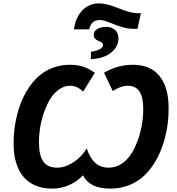

<svg xmlns="http://www.w3.org/2000/svg" viewBox="-20 -1108 1051 1138"><path d="M60.5 -256.8Q60.5 -343.3 80.1 -422.6Q99.6 -502 136 -564.9Q172.4 -627.9 221.7 -666.5Q296.4 -724.1 395.5 -724.1Q438 -724.1 473.1 -712.6Q508.3 -701.2 542 -676.3L473.1 -565.4Q451.7 -584.5 434.1 -592Q416.5 -599.6 397 -599.6Q350.6 -599.6 311.8 -563.2Q272.9 -526.9 248 -460Q230 -416 220.5 -366Q210.9 -315.9 210.9 -266.1Q210.9 -187 236.6 -150.6Q262.2 -114.3 318.8 -114.3Q350.6 -114.3 383.5 -128.9Q416.5 -143.6 445.6 -169.7Q474.6 -195.8 494.1 -228.5Q513.2 -169.9 545.2 -142.1Q577.1 -114.3 623.5 -114.3Q677.2 -114.3 720 -151.9Q762.7 -189.5 789.6 -258.8Q808.6 -303.7 818.8 -357.4Q829.1 -411.1 829.1 -463.9Q829.1 -599.6 739.3 -599.6Q716.3 -599.6 694.3 -591.8Q672.4 -584 648.4 -568.4L596.7 -676.8Q676.8 -724.1 768.1 -724.1Q871.1 -724.1 925.3 -657.7Q979.5 -591.3 979.5 -464.4Q979.5 -375.5 958.7 -294.4Q938 -213.4 900.1 -149.7Q862.3 -85.9 812 -47.9Q735.4 9.8 634.3 9.8Q572.8 9.8 533.2 -9Q493.7 -27.8 471.2 -68.8Q438 -32.2 390.1 -11.2Q342.3 9.8 289.6 9.8Q216.3 9.8 165 -21.2Q113.8 -52.2 87.2 -112.1Q60.5 -171.9 60.5 -256.8ZM590.8 -841.8Q590.8 -849.6 584.7 -854.7Q578.6 -859.9 565.9 -864.7Q550.8 -870.6 543.2 -878.7Q535.6 -886.7 535.6 -902.3Q535.6 -922.4 555.7 -935.5Q575.7 -948.7 608.9 -948.7Q642.1 -948.7 662.1 -930.2Q682.1 -911.6 682.1 -880.9Q682.1 -846.2 661.1 -818.6Q640.1 -791 603 -774.9Q565.9 -758.8 518.1 -757.3L519.5 -801.8Q553.7 -806.2 572.3 -816.7Q590.8 -827.1 590.8 -841.8ZM565.4 -1087.9Q592.3 -1087.9 619.6 -1080.6Q647 -1073.2 685.5 -1058.1Q722.7 -1043.5 748.5 -1036.6Q774.4 -1029.8 800.8 -1029.8H815.4L794.9 -937H774.9Q743.2 -937 714.8 -944.3Q686.5 -951.7 654.3 -964.8L643.6 -969.2Q614.3 -980.5 600.1 -984.9Q585.9 -989.3 570.8 -989.3Q544.9 -989.3 530 -975.8Q515.1 -962.4 508.8 -934.1H418.5Q423.8 -980 444.1 -1014.9Q464.4 -1049.8 495.6 -1068.8Q526.9 -1087.9 565.4 -1087.9Z"/></svg>

Font: Viking Open Sans
Style: Bold Italic
Weight: 700
Italic angle: -12°
Foundry: Ascender Corporation
Version: Version 2.000